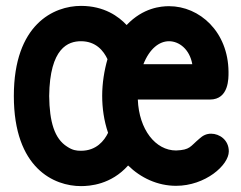

<svg xmlns="http://www.w3.org/2000/svg" viewBox="-20 -612 819 652"><path d="M554 -472C588 -472 624 -445 633 -394H467C488 -447 521 -472 554 -472ZM345 -411C334 -373 327 -329 327 -287C327 -245 333 -202 347 -161C334 -134 307 -100 255 -100C239 -100 226 -102 208 -114C165 -141 148 -198 147 -286C149 -450 212 -472 255 -472C306 -472 332 -439 345 -411ZM756 -366V-368C755 -504 658 -591 554 -591C527 -591 466 -586 410 -527C383 -556 334 -592 255 -592C163 -592 27 -530 27 -286C27 -40 164 20 255 20C285 20 357 15 415 -50C458 -8 515 19 578 19C677 19 757 -51 757 -98C757 -137 725 -158 697 -158C681 -158 669 -152 657 -141C625 -114 626 -103 578 -101C508 -101 452 -172 448 -274H693C758 -274 756 -348 756 -366Z"/></svg>

Font: LS
Style: Bold
Weight: 700
Designer: BSozoo
Foundry: BSozoo
Version: Version 001.000